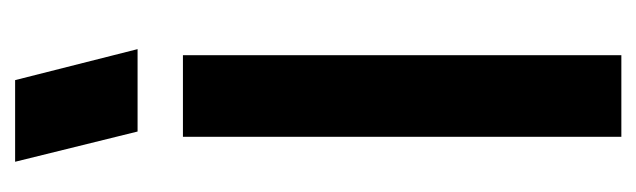

<svg xmlns="http://www.w3.org/2000/svg" viewBox="-314 -528 842 254"><g transform="rotate(-90 107.0 -401.0)"><path d="M53 0V-580H161V0ZM60 -640 20 -802H128L169 -640Z"/></g></svg>

Font: Orbitron Medium
Style: Regular
Weight: 500
Designer: Matt McInerney
Foundry: The League of Moveable Type
Version: Version 2.001